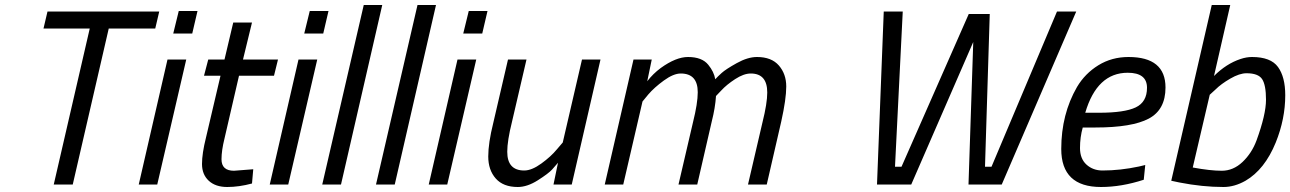

<svg xmlns="http://www.w3.org/2000/svg" viewBox="-20 -738 5161 768"><path d="M154 -624 170 -692H617L601 -624H415L271 0H195L339 -624Z M535 0 650 -500H725L609 0ZM673 -604 695 -694H770L749 -604Z M866 -101Q866 -55 916 -55L993 -61L988 -4Q936 10 889 10Q842 10 815 -15Q788 -40 788 -82Q788 -124 804 -188L862 -435H796L813 -500H878L913 -648H988L952 -500H1092L1076 -435H936L878 -184Q866 -136 866 -101Z M1059 0 1174 -500H1249L1133 0ZM1197 -604 1219 -694H1294L1273 -604Z M1269 0 1435 -718H1509L1344 0Z M1484 0 1650 -718H1724L1559 0Z M1695 0 1810 -500H1885L1769 0ZM1833 -604 1855 -694H1930L1909 -604Z M2051 10Q1993 10 1963 -24Q1933 -58 1933 -112Q1933 -166 1953 -246L2012 -500H2086L2028 -251Q2009 -175 2009 -131Q2009 -56 2077 -56Q2107 -56 2145.5 -84Q2184 -112 2207 -140L2231 -168L2308 -500H2382L2267 0H2194L2212 -87Q2203 -76 2188.5 -60Q2174 -44 2131.5 -17Q2089 10 2051 10Z M2771 -369Q2771 -444 2703 -444Q2674 -444 2635.5 -416Q2597 -388 2573 -360L2550 -332L2473 0H2399L2514 -500H2587L2569 -413Q2592 -443 2623 -466Q2684 -510 2732 -510Q2788 -510 2813 -479Q2836 -451 2841 -421Q2850 -431 2866.5 -446Q2883 -461 2927 -485.5Q2971 -510 3008 -510Q3066 -510 3095.5 -476Q3125 -442 3125 -392Q3125 -342 3105 -252L3047 0H2972L3030 -249Q3049 -325 3049 -368Q3049 -444 2983 -444Q2955 -444 2920.5 -421.5Q2886 -399 2865 -376L2844 -354Q2841 -307 2827 -252L2769 0H2694L2752 -249Q2771 -325 2771 -369Z M3515 -692H3591L3560 -71H3586L3855 -682H3939L3920 -71H3946L4208 -692H4285L3987 0H3854L3873 -570L3625 0H3488Z M4390 -56Q4461 -56 4536 -72L4561 -78L4555 -19Q4466 10 4384 10Q4225 10 4225 -142Q4225 -281 4288 -390Q4320 -444 4373.5 -477Q4427 -510 4494 -510Q4642 -510 4642 -388Q4642 -299 4575 -263.5Q4508 -228 4362 -228H4311Q4300 -189 4300 -146Q4300 -103 4326 -79.5Q4352 -56 4390 -56ZM4376 -287Q4478 -287 4523 -308.5Q4568 -330 4568 -387Q4568 -447 4491 -447Q4368 -447 4321 -287Z M4988 -510Q5063 -510 5092 -470Q5121 -430 5121 -357Q5121 -262 5083 -168Q5039 -60 4962 -15Q4918 10 4874 10Q4790 10 4698 -8L4665 -15L4827 -718H4901L4836 -434Q4885 -483 4942 -502Q4966 -510 4988 -510ZM4751 -68Q4821 -55 4867 -55Q4913 -55 4950 -90Q4987 -125 5006 -176Q5044 -280 5044 -339Q5044 -398 5028.5 -421.5Q5013 -445 4966 -445Q4938 -445 4901 -423.5Q4864 -402 4842 -380L4819 -359Z"/></svg>

Font: Titillium Web
Style: Italic
Weight: 400
Italic angle: -13°
Version: Version 1.002;PS 57.000;hotconv 1.0.70;makeotf.lib2.5.55311